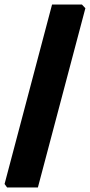

<svg xmlns="http://www.w3.org/2000/svg" viewBox="-48 -703 394 841"><path d="M311 -683 326 -667 118 118H-17L-28 103L180 -683Z"/></svg>

Font: Alegreya Sans Black
Style: Regular
Weight: 900
Designer: Juan Pablo del Peral
Foundry: Huerta Tipografica
Version: Version 2.007